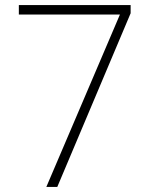

<svg xmlns="http://www.w3.org/2000/svg" viewBox="-20 -734 591 754"><path d="M451 -677H54V-714H493V-682L205 0H162Z"/></svg>

Font: Noto Sans Bengali ExtraLight
Style: Regular
Weight: 200
Designer: Jelle Bosma - Monotype Design Team
Foundry: Monotype Imaging Inc.
Version: Version 2.003; ttfautohint (v1.8.4.7-5d5b)